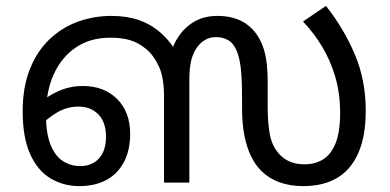

<svg xmlns="http://www.w3.org/2000/svg" viewBox="-20 -620 1325 652"><path d="M249 12Q196 12 152 -14Q108 -40 82.5 -96.5Q57 -153 57 -242Q57 -323 81 -384Q105 -445 147 -485.5Q189 -526 243.5 -546Q298 -566 359 -566Q411 -566 452.5 -551.5Q494 -537 527.5 -507Q561 -477 587 -430L558 -433Q567 -468 588 -498.5Q609 -529 641.5 -547.5Q674 -566 719 -566Q756 -566 785.5 -555Q815 -544 837 -521Q863 -494 876 -452.5Q889 -411 889 -343V-255Q889 -200 897 -160.5Q905 -121 930 -95Q945 -79 966 -70.5Q987 -62 1015 -62Q1049 -62 1076 -78Q1103 -94 1119 -132Q1135 -170 1135 -237Q1135 -303 1118.5 -359Q1102 -415 1074 -461.5Q1046 -508 1009 -547L1087 -600Q1149 -521 1185.5 -434Q1222 -347 1222 -244Q1222 -159 1197.5 -102Q1173 -45 1126 -16.5Q1079 12 1009 12Q966 12 930.5 -0.5Q895 -13 869 -38Q848 -58 833 -88.5Q818 -119 810 -159.5Q802 -200 802 -250V-288Q802 -353 797.5 -390Q793 -427 783 -449Q773 -473 755 -483.5Q737 -494 714 -494Q693 -494 677.5 -485Q662 -476 652 -463Q637 -444 630 -417.5Q623 -391 623 -351V0H537V-293Q537 -356 520 -393.5Q503 -431 477 -453Q449 -476 420.5 -484Q392 -492 355 -492Q286 -492 237 -458.5Q188 -425 162 -366.5Q136 -308 136 -232Q136 -168 151.5 -129Q167 -90 193.5 -73Q220 -56 253 -56Q279 -56 298.5 -67.5Q318 -79 329 -101Q340 -123 340 -155Q340 -205 314 -231.5Q288 -258 247 -258Q207 -258 172 -237Q137 -216 108 -184L93 -248Q123 -283 167.5 -305.5Q212 -328 261 -328Q333 -328 377.5 -284Q422 -240 422 -165Q422 -110 401 -70Q380 -30 341.5 -9Q303 12 249 12Z"/></svg>

Font: utamil85
Style: Book
Weight: 400
Designer: Jelle Bosma - Monotype Design Team
Foundry: Monotype Imaging Inc.
Version: Version 2.003